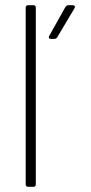

<svg xmlns="http://www.w3.org/2000/svg" viewBox="-20 -720 352 740"><path d="M79 -10V-690Q79 -700 89 -700H108Q118 -700 118 -690V-10Q118 0 108 0H89Q79 0 79 -10ZM170 -582 232 -693Q237 -700 244 -700H260Q266 -700 268 -696.5Q270 -693 267 -688L201 -577Q196 -570 189 -570H177Q171 -570 169 -573.5Q167 -577 170 -582Z"/></svg>

Font: Barlow Semi Condensed ExLight
Style: Regular
Weight: 275
Width: 4
Designer: Jeremy Tribby
Foundry: Tribby Type
Version: Version 1.408